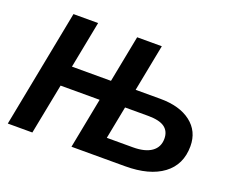

<svg xmlns="http://www.w3.org/2000/svg" viewBox="-112 -871 1266 1054"><g transform="rotate(20 521.0 -344.0)"><path d="M390.1 0 447.3 -294.9H219.2L161.6 0H18.1L151.4 -688H295.4L242.2 -414.1H470.2L523.4 -688H667.5L614.3 -414.1H758.3Q871.6 -414.1 937.3 -363.5Q1002.9 -313 1002.9 -225.6Q1002.9 -117.7 923.8 -58.8Q844.7 0 703.1 0ZM555.7 -112.3H708Q778.8 -112.3 816.7 -139.2Q854.5 -166 854.5 -215.3Q854.5 -258.8 824.2 -281Q793.9 -303.2 727.1 -303.2H592.8Z"/></g></svg>

Font: Arimo
Style: Italic
Weight: 400
Italic angle: -12°
Designer: Steve Matteson
Foundry: Monotype Imaging Inc.
Version: Version 1.33